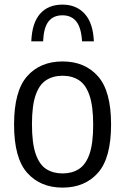

<svg xmlns="http://www.w3.org/2000/svg" viewBox="-20 -824 556 853"><path d="M258 9.5Q159.5 9.5 101 -56Q42.5 -121.5 42.5 -270.5Q42.5 -419.5 100.5 -485.2Q158.5 -551 258 -551Q357 -551 415.2 -485.2Q473.5 -419.5 473.5 -271Q473.5 -122 415.2 -56.2Q357 9.5 258 9.5ZM258 -53.5Q300 -53.5 330.5 -73Q361 -92.5 377.5 -139.5Q394 -186.5 394 -269Q394 -353.5 377.2 -401.2Q360.5 -449 330 -468.2Q299.5 -487.5 258 -487.5Q216.5 -487.5 185.8 -468.2Q155 -449 138.5 -402Q122 -355 122 -272Q122 -188 138.5 -140.2Q155 -92.5 185.5 -73Q216 -53.5 258 -53.5ZM119 -640.5Q122.5 -723 158.5 -763.2Q194.5 -803.5 257.5 -803.5Q319 -803.5 356.2 -762.8Q393.5 -722 397 -640.5H344.5Q341 -700.5 319.2 -728.2Q297.5 -756 257.5 -756Q216.5 -756 195.2 -728.2Q174 -700.5 171.5 -640.5Z"/></svg>

Font: Encode Sans SemiCondensed SemiCondensed
Style: Regular
Weight: 400
Width: 4
Designer: Multiple Designers
Foundry: Impallari Type
Version: Version 3.000; ttfautohint (v1.8.3) -l 8 -r 50 -G 200 -x 14 